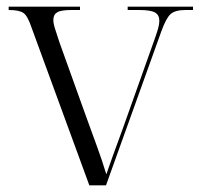

<svg xmlns="http://www.w3.org/2000/svg" viewBox="-20 -556 604 576"><path d="M74 -475Q63 -508 50.5 -517Q38 -526 6 -526V-536H220V-526H195Q163 -526 151.5 -519Q140 -512 140 -496Q140 -485 146 -467Q152 -449 158 -430L237 -210Q255 -160 270.5 -118Q286 -76 299 -33Q307 -57 318.5 -88.5Q330 -120 349 -172L433 -408Q445 -441 451.5 -461Q458 -481 458 -494Q458 -511 445 -518.5Q432 -526 397 -526H363V-536H559V-526H537Q505 -526 491.5 -513.5Q478 -501 464 -462L298 0H248Z"/></svg>

Font: Noto Serif Display Light
Style: Regular
Weight: 300
Designer: Monotype Design Team
Foundry: Monotype Imaging Inc.
Version: Version 2.009